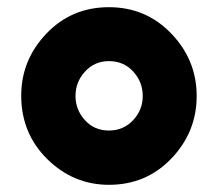

<svg xmlns="http://www.w3.org/2000/svg" viewBox="-20 -503 621 534"><path d="M39 -237Q39 -336 109 -409.5Q179 -483 283 -483Q386 -483 456.5 -409.5Q527 -336 527 -236Q527 -136 457 -62.5Q387 11 283 11Q184 11 111.5 -60.5Q39 -132 39 -237ZM190 -236Q190 -198 216 -169Q242 -140 283 -140Q323 -140 350 -168.5Q377 -197 377 -236Q377 -275 350.5 -304Q324 -333 283 -333Q243 -333 216.5 -304Q190 -275 190 -236Z"/></svg>

Font: Coval
Style: Black
Weight: 1000
Foundry: Context Ltd
Version: Version 001.000